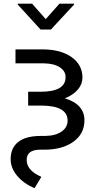

<svg xmlns="http://www.w3.org/2000/svg" viewBox="-20 -793 522 1029"><path d="M331.5 -379.4Q331.5 -412.1 300.5 -432.4Q269.5 -452.6 214.8 -453.6H63V-528.3H207Q305.7 -528.3 363.8 -486.8Q421.9 -445.3 421.9 -377.4Q421.9 -341.8 397 -312.7Q372.1 -283.7 327.6 -266.1Q432.6 -233.9 432.6 -148.4Q432.6 -76.2 373.3 -33.4Q314 9.3 216.3 9.3H191.9Q123 10.7 123 64Q123 115.2 186.5 147.5L201.7 154.8L165 215.8Q104.5 189 70.8 147.9Q37.1 106.9 37.1 59.6Q37.1 0 77.4 -32Q117.7 -64 196.8 -64.5H223.1Q278.8 -65.4 311.5 -88.9Q342.3 -111.3 342.3 -146.5Q342.3 -225.6 205.6 -227.1H130.9V-301.3H197.3Q331.5 -301.3 331.5 -379.4ZM225.1 -690.4 298.8 -773.4H377V-768.6L252.9 -634.8H197.3L75.2 -768.6V-773.4H151.9Z"/></svg>

Font: RobotoInd
Style: Regular
Weight: 400
Designer: Google
Version: Version 2.001101; 2014